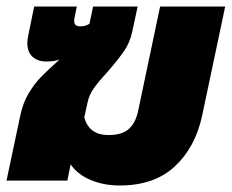

<svg xmlns="http://www.w3.org/2000/svg" viewBox="-22 -555 712 590"><path d="M195 -50 185 0H-2L41 -203Q49 -240 66.5 -269Q84 -298 104 -318.5Q124 -339 161 -372Q145 -366 120 -366Q94 -366 78 -380.5Q62 -395 62 -423Q62 -434 65 -447L83 -535H214L207 -500Q206 -496 206 -490Q206 -474 225 -474Q241 -474 253 -482L264 -535H401L384 -456Q377 -424 359.5 -398.5Q342 -373 310 -336Q283 -307 267.5 -285.5Q252 -264 247 -240L237 -194Q252 -140 311 -140Q352 -140 373 -158Q394 -176 402 -212L470 -535H670L599 -199Q578 -102 515 -43.5Q452 15 346 15Q297 15 256.5 -2Q216 -19 195 -50Z"/></svg>

Font: Prompt ExtraBold
Style: Italic
Weight: 800
Italic angle: -12°
Designer: Katatrad Team
Foundry: CadsonDemak
Version: Version 1.001